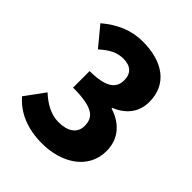

<svg xmlns="http://www.w3.org/2000/svg" viewBox="-212 -889 1033 1033"><g transform="rotate(45 304.5 -372.0)"><path d="M279 14C427 14 554 -64 554 -203C554 -299 493 -359 411 -384V-389C490 -421 530 -479 530 -553C530 -686 429 -758 275 -758C187 -758 113 -724 44 -666L134 -557C179 -597 217 -619 267 -619C322 -619 352 -591 352 -540C352 -481 312 -443 185 -443V-317C341 -317 375 -279 375 -215C375 -159 330 -130 261 -130C203 -130 151 -160 106 -202L24 -90C78 -27 161 14 279 14Z"/></g></svg>

Font: Noto Sans JP Black
Style: Regular
Weight: 900
Designer: Ryoko NISHIZUKA 西塚涼子 (kana, bopomofo & ideographs); Paul D. Hunt (Latin, Greek & Cyrillic); Sandoll Communications 산돌커뮤니
Foundry: Adobe
Version: Version 2.002;hotconv 1.0.116;makeotfexe 2.5.65601